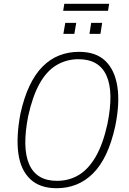

<svg xmlns="http://www.w3.org/2000/svg" viewBox="-20 -987 681 1015"><path d="M279 8Q191 8 140 -40Q89 -88 77 -176Q65 -264 88 -386Q107 -472 136.5 -534Q166 -596 205.5 -635.5Q245 -675 293.5 -694Q342 -713 398 -713Q487 -713 537 -665Q587 -617 600.5 -529Q614 -441 589 -319Q570 -233 540.5 -171Q511 -109 471 -69.5Q431 -30 383 -11Q335 8 279 8ZM281 -31Q346 -31 397.5 -62.5Q449 -94 487 -160.5Q525 -227 548 -332Q582 -500 543 -587Q504 -674 395 -674Q331 -674 278.5 -642.5Q226 -611 189 -544.5Q152 -478 129 -373Q96 -205 134.5 -118Q173 -31 281 -31ZM314 -930 320 -967H557L551 -930ZM315 -808 325 -866H383L373 -808ZM453 -808 462 -866H520L511 -808Z"/></svg>

Font: Nunito Sans 10pt Condensed ExtraLight
Style: Italic
Weight: 250
Width: 3
Italic angle: -9°
Designer: Vernon Adams
Foundry: Vernon Adams
Version: Version 3.101;gftools[0.9.27]